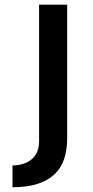

<svg xmlns="http://www.w3.org/2000/svg" viewBox="-20 -787 398 818"><path d="M33.2 -82Q85.9 -83 116.2 -109.6Q146.5 -136.2 146.5 -184.1V-767.1H266.1V-196.3Q266.1 -147.9 253.2 -109.4Q240.2 -70.8 211.9 -44.2Q183.6 -17.6 139.4 -3.4Q95.2 10.7 33.2 10.7Z"/></svg>

Font: Tauri
Style: Regular
Weight: 400
Designer: Yvonne Schüttler
Foundry: Yvonne Schüttler
Version: Version 1.003; ttfautohint (v0.93.8-669f) -l 13 -r 13 -G 200